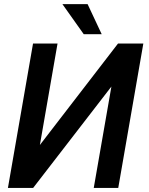

<svg xmlns="http://www.w3.org/2000/svg" viewBox="-20 -925 731 945"><path d="M411.1 -904.8H287.1L392.1 -756.8H480.5ZM176.3 -211.4 263.2 -710.9H142.6L19 0H143.1L528.3 -499L441.4 0H562L685.5 -710.9H561Z"/></svg>

Font: Roboto Medium
Style: Italic
Weight: 500
Italic angle: -12°
Designer: Google
Version: Version 2.137; 2017